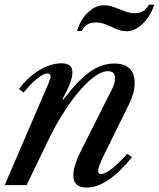

<svg xmlns="http://www.w3.org/2000/svg" viewBox="-32 -812 696 842"><path d="M348 10.5Q289.5 10.5 289.5 -42.5Q289.5 -85 325.5 -156L460 -422.5Q465.5 -433 469 -446Q472.5 -459 472.5 -470Q472.5 -500 441 -500Q421 -500 396 -485Q371 -470 343.5 -442.5Q316 -415 287.2 -376.8Q258.5 -338.5 230.5 -291.8Q202.5 -245 177 -191.5L84.5 0H-11.5L178.5 -441.5Q190 -467.5 190 -475Q190 -490 175.5 -490Q164.5 -490 147.8 -479.5Q131 -469 111.2 -450Q91.5 -431 71.5 -406L51 -421.5Q89.5 -473.5 140.2 -504Q191 -534.5 238.5 -534.5Q285.5 -534.5 285.5 -494.5Q285.5 -474.5 275.8 -448.2Q266 -422 242.5 -377.5L246.5 -376Q310 -460 362 -496.8Q414 -533.5 468.5 -533.5Q558.5 -533.5 558.5 -447.5Q558.5 -405 534.5 -356.5L418 -120Q409.5 -102 404 -86.2Q398.5 -70.5 398.5 -62Q398.5 -48.5 410.5 -48.5Q428 -48.5 458 -71.8Q488 -95 526 -137.5L547 -122.5Q494 -57 444 -23.2Q394 10.5 348 10.5ZM523.5 -675Q500 -675 478 -684.8Q456 -694.5 433.8 -704Q411.5 -713.5 388 -713.5Q343.5 -713.5 326.5 -676H306Q320 -725.5 353.5 -757.2Q387 -789 423.5 -789Q446.5 -789 469.2 -780.2Q492 -771.5 515 -762.8Q538 -754 560 -754Q601 -754 621 -791.5H644.5Q627.5 -740.5 593.5 -707.8Q559.5 -675 523.5 -675Z"/></svg>

Font: Libre Caslon Text
Style: Italic
Weight: 400
Italic angle: -22.583°
Designer: Pablo Impallari, Rodrigo Fuenzalida, Katja Schimmel
Foundry: Pablo Impallari, Rodrigo Fuenzalida
Version: Version 2.000